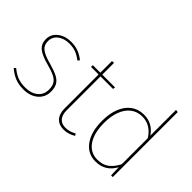

<svg xmlns="http://www.w3.org/2000/svg" viewBox="-96 -1129 1532 1532"><g transform="rotate(45 670.0 -363.0)"><path d="M378 -474 365 -458Q330 -485 298.5 -497Q267 -509 225 -509Q166 -509 127.5 -479.5Q89 -450 89 -401Q89 -356 120.5 -331Q152 -306 231 -285Q292 -268 326.5 -250Q361 -232 376.5 -204.5Q392 -177 392 -134Q392 -70 345 -30Q298 10 223 10Q167 10 126.5 -7Q86 -24 48 -56L61 -71Q98 -40 134.5 -25.5Q171 -11 223 -11Q287 -11 328 -43.5Q369 -76 369 -134Q369 -172 355.5 -195.5Q342 -219 311 -235Q280 -251 221 -267Q137 -289 101.5 -319Q66 -349 66 -401Q66 -457 111.5 -493Q157 -529 224 -529Q270 -529 306.5 -515.5Q343 -502 378 -474Z M777 -20Q728 10 676 10Q623 10 593 -22.5Q563 -55 563 -117V-499H478V-519H563V-650L585 -652V-519H729L726 -499H585V-118Q585 -66 608.5 -38.5Q632 -11 677 -11Q722 -11 767 -37Z M1222 -733V0H1203L1200 -89Q1146 10 1036 10Q948 10 896 -61.5Q844 -133 844 -258Q844 -338 868 -399.5Q892 -461 938 -495Q984 -529 1046 -529Q1145 -529 1200 -446V-736ZM1200 -123V-418Q1142 -509 1047 -509Q993 -509 952 -478.5Q911 -448 889 -391Q867 -334 867 -258Q867 -141 912.5 -76Q958 -11 1037 -11Q1095 -11 1133.5 -39.5Q1172 -68 1200 -123Z"/></g></svg>

Font: Fira Sans Thin
Style: Regular
Weight: 100
Designer: bBox Type GmbH & Carrois Corporate GbR & Edenspiekermann AG
Foundry: bBox Type GmbH & Carrois Corporate GbR & Edenspiekermann AG
Version: Version 4.301